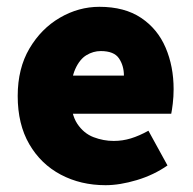

<svg xmlns="http://www.w3.org/2000/svg" viewBox="-20 -532 566 564"><path d="M290 12Q217 12 158.5 -19Q100 -50 66 -108.5Q32 -167 32 -250Q32 -331 66.5 -389.5Q101 -448 156 -480Q211 -512 272 -512Q346 -512 394.5 -479.5Q443 -447 466.5 -392Q490 -337 490 -270Q490 -248 487.5 -227.5Q485 -207 483 -198H168L166 -310H344Q344 -339 329.5 -360.5Q315 -382 276 -382Q254 -382 234 -370Q214 -358 201 -329Q188 -300 188 -250Q188 -197 207 -168.5Q226 -140 255 -129Q284 -118 314 -118Q340 -118 364.5 -125.5Q389 -133 416 -148L472 -46Q432 -18 382 -3Q332 12 290 12Z"/></svg>

Font: Assistant ExtraLight ExtraBold
Style: Regular
Weight: 800
Version: Version 3.000